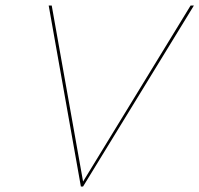

<svg xmlns="http://www.w3.org/2000/svg" viewBox="-20 -678 725 698"><path d="M685 -658 282 0H274L157 -658H168L282 -18L673 -658Z"/></svg>

Font: Ysabeau Infant Hairline
Style: Italic
Weight: 100
Italic angle: -12°
Designer: Christian Thalmann (Catharsis Fonts)
Version: Version 0.003